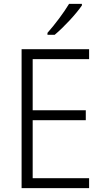

<svg xmlns="http://www.w3.org/2000/svg" viewBox="-20 -967 534 987"><path d="M401 -939V-947H335C308 -902 263 -842 224 -798V-788H261C308 -827 372 -896 401 -939ZM438 0V-51H148V-349H421V-400H148V-663H438V-714H91V0Z"/></svg>

Font: Noto Sans Malayalam SemiCondensed Light
Style: Regular
Weight: 300
Width: 4
Designer: Jelle Bosma - Monotype Design Team
Foundry: Monotype Imaging Inc.
Version: Version 2.104